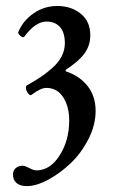

<svg xmlns="http://www.w3.org/2000/svg" viewBox="-20 -445 386 649"><path d="M70.8 184.1Q48.3 184.1 36.1 173.8Q23.9 163.6 23.9 145Q23.9 131.3 33.2 123.3Q42.5 115.2 56.2 115.2Q64 115.2 78.9 123Q93.8 130.9 103 130.9Q149.4 130.9 181.6 80.3Q213.9 29.8 213.9 -38.1Q213.9 -85 193.4 -116.5Q172.9 -147.9 136.2 -147.9Q117.7 -147.9 85.9 -124Q81.5 -121.6 75.7 -128.7Q69.8 -135.7 68.1 -143.8Q66.4 -151.9 69.8 -155.8Q97.7 -171.4 117.4 -184.6Q137.2 -197.8 157.5 -215.8Q177.7 -233.9 188.5 -254.9Q199.2 -275.9 199.2 -298.8Q199.2 -335 182.9 -353.5Q166.5 -372.1 137.2 -372.1Q99.6 -372.1 62 -320.8Q58.1 -316.4 49.1 -323.7Q40 -331.1 42 -336.9Q57.6 -375 93.5 -399.9Q129.4 -424.8 173.8 -424.8Q220.7 -424.8 252.9 -398.7Q285.2 -372.6 285.2 -326.2Q285.2 -290.5 264.9 -263.4Q244.6 -236.3 202.1 -209V-204.1Q250 -188 276.6 -153.6Q303.2 -119.1 303.2 -69.8Q303.2 -22.5 278.8 25.4Q254.4 73.2 218.5 107.2Q182.6 141.1 142.6 162.6Q102.5 184.1 70.8 184.1Z"/></svg>

Font: Junicode SmCond Medium
Style: Regular
Weight: 500
Width: 4
Designer: Peter S. Baker
Version: Version 2.206